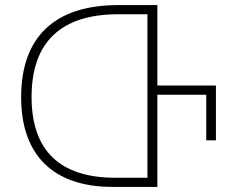

<svg xmlns="http://www.w3.org/2000/svg" viewBox="-20 -734 918 754"><path d="M598 -398V-714H444C196 -714 63 -590 63 -352C63 -126 188 0 422 0H598V-362H790V-183H828V-398ZM559 -36H432C211 -36 104 -147 104 -353C104 -572 223 -678 444 -678H559Z"/></svg>

Font: Noto Sans Georgian ExtraLight
Style: Regular
Weight: 200
Designer: Monotype Design Team, Akaki Razmadze
Foundry: Google LLC
Version: Version 2.005